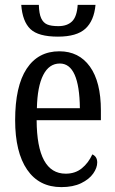

<svg xmlns="http://www.w3.org/2000/svg" viewBox="-20 -756 471 786"><path d="M42 -264Q42 -403 89 -474.5Q136 -546 223 -546Q303 -546 348 -483.5Q393 -421 393 -304V-264H130Q131 -45 249 -45Q288 -45 315 -67Q342 -89 358 -124Q378 -115 378 -91Q378 -69 361.5 -45.5Q345 -22 312 -6Q279 10 231 10Q140 10 91 -61.5Q42 -133 42 -264ZM307 -313Q305 -496 225 -496Q181 -496 157 -449Q133 -402 131 -313ZM67 -736H139Q140 -700 148.5 -681.5Q157 -663 173 -656Q189 -649 219 -649Q255 -649 275 -668.5Q295 -688 298 -736H371Q365 -671 329.5 -638.5Q294 -606 217 -606Q137 -606 104.5 -637Q72 -668 67 -736Z"/></svg>

Font: Noto Serif Cond
Style: Regular
Weight: 400
Width: 3
Designer: Monotype Design Team
Foundry: Monotype Imaging Inc.
Version: Version 1.001